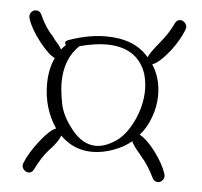

<svg xmlns="http://www.w3.org/2000/svg" viewBox="-46 -628 703 669"><g transform="rotate(5 306.0 -293.5)"><path d="M374 -145Q336 -119 303 -119Q257 -119 219 -166Q181 -213 173 -257Q165 -300 165 -328Q165 -412 216 -460Q270 -474 309 -474Q418 -474 449 -384Q457 -355 457 -329Q457 -274 432.5 -221.5Q408 -169 374 -145ZM474 -419Q498 -427 535 -473Q565 -513 579 -549Q581 -557 581 -558Q581 -567 574 -574Q567 -581 558 -581Q546 -581 540 -568Q524 -533 495 -498Q461 -457 456 -442Q406 -502 306 -502Q243 -502 174 -477Q159 -470 169 -460Q166 -458 153 -443Q147 -453 143 -458Q125 -478 119 -488Q94 -513 74 -558Q68 -571 55 -571Q46 -571 39.5 -564.5Q33 -558 33 -548Q33 -547 35 -539Q47 -503 79.5 -462Q112 -421 134 -411Q115 -372 115 -318Q115 -234 160 -167Q139 -160 105.5 -117.5Q72 -75 57 -38Q55 -30 55 -29Q55 -20 62 -13Q69 -6 78 -6Q90 -6 96 -19Q116 -61 141 -89Q159 -107 171 -126Q176 -134 180 -144Q227 -97 292 -97Q328 -97 366 -111Q404 -125 428 -146Q434 -132 452 -111Q455 -108 459 -102.5Q463 -97 465 -95Q489 -68 510 -25Q516 -12 529 -12Q538 -12 544.5 -19Q551 -26 551 -35Q551 -36 549 -44Q536 -81 506.5 -119.5Q477 -158 452 -171Q475 -196 489.5 -235Q504 -274 504 -313Q504 -374 474 -419Z"/></g></svg>

Font: Neythal
Style: Regular
Weight: 400
Designer: Tharique Azeez
Foundry: Tharique Azeez
Version: Version 0.44